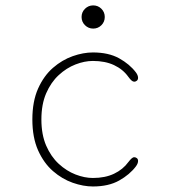

<svg xmlns="http://www.w3.org/2000/svg" viewBox="-20 -682 659 712"><path d="M324.5 9.5Q289 9.5 249.8 -4.2Q210.5 -18 176.5 -47.5Q142.5 -77 121.2 -124.5Q100 -172 100 -239Q100 -306 121.2 -353.5Q142.5 -401 176.5 -430.5Q210.5 -460 249.8 -473.8Q289 -487.5 324.5 -487.5Q382.5 -487.5 421.8 -465.8Q461 -444 484 -413.5Q488.5 -407.5 490.2 -402.5Q492 -397.5 492 -393.5Q492 -386.5 487.5 -382.8Q483 -379 478 -379Q473 -379 467.8 -383.5Q462.5 -388 456 -397Q436 -425 403 -440.5Q370 -456 324.5 -456Q293.5 -456 260 -443Q226.5 -430 197.8 -403.5Q169 -377 151.2 -336Q133.5 -295 133.5 -239Q133.5 -183 151.2 -142Q169 -101 197.8 -74.5Q226.5 -48 260 -35Q293.5 -22 324.5 -22Q370 -22 403 -37.8Q436 -53.5 456 -81Q462.5 -89.5 467.8 -94.2Q473 -99 478 -99Q483 -99 487.5 -95.5Q492 -92 492 -85Q492 -80.5 490 -75.5Q488 -70.5 484 -65Q461 -34.5 421.8 -12.5Q382.5 9.5 324.5 9.5ZM325.5 -576Q308 -576 295.2 -588.5Q282.5 -601 282.5 -619Q282.5 -637 295.2 -649.5Q308 -662 325.5 -662Q343.5 -662 356 -649.5Q368.5 -637 368.5 -619Q368.5 -601 356 -588.5Q343.5 -576 325.5 -576Z"/></svg>

Font: Sono ExtraLight
Style: Regular
Weight: 200
Designer: Tyler Finck
Foundry: Tyler Finck
Version: Version 2.112